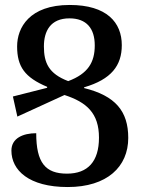

<svg xmlns="http://www.w3.org/2000/svg" viewBox="-20 -744 571 774"><path d="M319 -389V-392C429 -424 471 -480 471 -562C471 -653 411 -724 261 -724C98 -724 49 -632 49 -557C49 -475 80 -432 170 -394V-390L32 -355L50 -274L240 -361C329 -332 379 -288 379 -189C379 -93 334 -44 250 -44C163 -44 126 -88 126 -207C73 -207 26 -187 26 -137C26 -58 96 10 253 10C412 10 497 -72 497 -188C497 -296 445 -358 319 -389ZM157 -557C157 -618 183 -670 260 -670C329 -670 362 -629 362 -561C362 -493 335 -447 255 -417C176 -447 157 -491 157 -557Z"/></svg>

Font: Noto Serif Armenian Condensed SemiBold
Style: Regular
Weight: 600
Width: 3
Designer: Monotype Design Team
Foundry: Monotype Imaging Inc.
Version: Version 2.008